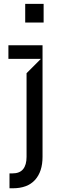

<svg xmlns="http://www.w3.org/2000/svg" viewBox="-20 -783 313 1007"><path d="M29.8 126.4Q33.7 126.4 37.6 126.4Q41.5 126.4 45.5 126.4Q83.1 126.4 101.2 104.2Q119.3 82 119.3 39.8V-399.1L194.6 -474.4H24.1V-545.5H203.1V39.8Q203.1 117.2 163.5 160.9Q123.9 204.5 46.9 204.5Q42.6 204.5 38.4 204.5Q34.1 204.5 29.8 204.5ZM112.2 -664.8V-762.8H208.8V-664.8Z"/></svg>

Font: Riot Sans
Style: Regular
Weight: 400
Designer: Rasmus Andersson
Foundry: rsms
Version: Version 3.005